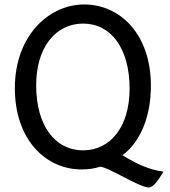

<svg xmlns="http://www.w3.org/2000/svg" viewBox="-20 -745 760 858"><path d="M654.3 -361.3C654.3 -595.2 514.2 -725.1 356.4 -725.1C198.7 -725.1 46.4 -585.4 46.4 -351.6C46.4 -117.7 187 12.2 344.2 12.2C374.5 12.2 399.4 8.8 427.2 0C460.9 0 603.5 92.8 644.5 92.8C670.9 92.8 698.7 39.6 710.4 22C645 13.7 588.4 -13.7 527.3 -51.3C613.3 -115.2 654.3 -233.9 654.3 -361.3ZM559.1 -349.1C559.1 -175.8 471.2 -73.2 351.6 -73.2C224.6 -73.2 141.6 -185.5 141.6 -363.8C141.6 -532.7 228 -639.6 351.6 -639.6C475.6 -639.6 559.1 -529.3 559.1 -349.1Z"/></svg>

Font: Andika
Style: Regular
Weight: 400
Designer: Victor Gaultney, Annie Olsen, Julie Remington, Don Collingsworth, Eric Hays
Foundry: SIL International
Version: Version 1.000